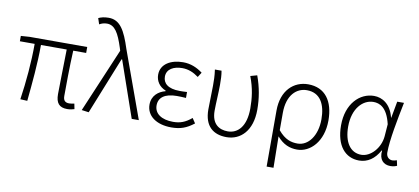

<svg xmlns="http://www.w3.org/2000/svg" viewBox="-85 -1116 3540 1623"><g transform="rotate(10 1685.0 -304.5)"><path d="M519 13C545 13 564 8 581 3L572 -43C550 -39 537 -37 528 -37C493 -37 477 -54 477 -92C477 -155 478 -348 485 -482H596V-533H102L27 -528V-482H154C154 -326 139 -154 116 0L176 3C191 -150 208 -322 208 -482H429C427 -352 422 -164 422 -98C422 -22 451 13 519 13Z M704 8 900 -481H905L1072 0H1133L925 -574C876 -726 831 -808 733 -808C694 -808 666 -800 645 -790L662 -739C679 -749 700 -757 727 -757C795 -757 830 -694 868 -576L876 -550L643 0Z M1413 13C1491 13 1543 -6 1606 -55L1578 -97C1524 -52 1480 -36 1420 -36C1320 -36 1259 -79 1259 -149C1259 -217 1312 -257 1414 -257C1439 -257 1462 -256 1493 -254V-305C1466 -303 1450 -303 1430 -303C1328 -303 1286 -345 1286 -401C1286 -466 1346 -497 1419 -497C1471 -497 1515 -479 1560 -446L1586 -487C1538 -523 1483 -547 1418 -547C1314 -547 1227 -500 1227 -407C1227 -354 1257 -307 1313 -285V-280C1254 -265 1199 -223 1199 -145C1199 -50 1284 13 1413 13Z M1887 13C2008 13 2104 -80 2104 -260C2104 -358 2088 -451 2053 -547L1996 -531C2034 -433 2044 -347 2044 -260C2044 -107 1976 -37 1889 -37C1816 -37 1750 -75 1750 -189C1750 -252 1757 -345 1757 -412C1757 -458 1756 -495 1749 -533H1692C1700 -479 1700 -438 1700 -395C1700 -327 1696 -259 1696 -191C1696 -46 1775 13 1887 13Z M2265 199H2324C2323 97 2322 32 2320 -70C2374 -8 2430 13 2493 13C2605 13 2712 -93 2712 -275C2712 -441 2637 -547 2491 -547C2369 -547 2265 -457 2265 -281ZM2488 -38C2434 -38 2380 -52 2321 -123V-271C2321 -426 2401 -496 2489 -496C2604 -496 2652 -403 2652 -275C2652 -132 2579 -38 2488 -38Z M3025 13C3097 13 3157 -27 3199 -104H3203C3193 -26 3235 13 3293 13C3319 13 3337 7 3350 1L3340 -45C3329 -41 3315 -37 3302 -37C3273 -37 3249 -59 3249 -95C3249 -201 3285 -385 3315 -533H3257L3231 -391H3229C3201 -505 3126 -547 3057 -547C2934 -547 2824 -440 2824 -254C2824 -78 2907 13 3025 13ZM3035 -38C2940 -38 2885 -121 2885 -254C2885 -410 2970 -496 3060 -496C3112 -496 3178 -472 3211 -331L3203 -226C3194 -124 3115 -38 3035 -38Z"/></g></svg>

Font: Noto Sans CJK Light
Style: Regular
Weight: 300
Designer: Ryoko NISHIZUKA (kana & ideographs); Paul D. Hunt (Latin, Greek & Cyrillic); Wenlong ZHANG (bopomofo); Sandoll Communica
Foundry: Adobe Systems Incorporated
Version: Version 1.000;PS 1;hotconv 1.0.78;makeotf.lib2.5.61930